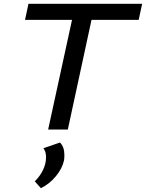

<svg xmlns="http://www.w3.org/2000/svg" viewBox="-20 -678 764 1005"><path d="M706 -574H459L335 0H232L357 -574H111L129 -658H724ZM162 271Q189 245 205 212Q221 179 221 145Q221 114 207 98L294 68Q317 91 317 133Q317 152 315 162Q306 204 272.5 244.5Q239 285 194 307Z"/></svg>

Font: Ysabeau Semibold
Style: Italic
Weight: 600
Italic angle: -12°
Designer: Christian Thalmann (Catharsis Fonts)
Version: Version 0.003